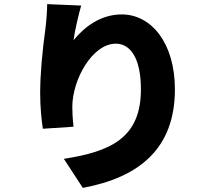

<svg xmlns="http://www.w3.org/2000/svg" viewBox="-20 -838 1040 932"><path d="M374 -811 209 -818C209 -791 206 -745 201 -703C185 -587 175 -477 175 -384C175 -316 182 -252 188 -213L337 -223C332 -267 331 -298 331 -319C331 -451 428 -626 542 -626C613 -626 664 -556 664 -404C664 -167 515 -102 290 -67L382 74C657 23 829 -118 829 -404C829 -630 714 -768 571 -768C467 -768 389 -706 337 -643C343 -691 364 -776 374 -811Z"/></svg>

Font: Noto Sans HK Black
Style: Regular
Weight: 900
Designer: Ryoko NISHIZUKA 西塚涼子 (kana, bopomofo & ideographs); Paul D. Hunt (Latin, Greek & Cyrillic); Sandoll Communications 산돌커뮤니
Foundry: Adobe
Version: Version 2.004;hotconv 1.0.118;makeotfexe 2.5.65603